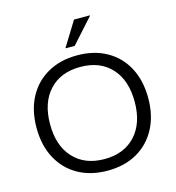

<svg xmlns="http://www.w3.org/2000/svg" viewBox="-128 -999 1023 1118"><g transform="rotate(-15 383.5 -440.5)"><path d="M383.3 10Q281.7 10 205.8 -32.9Q130 -75.8 88.3 -154.2Q46.7 -232.5 46.7 -337.5Q46.7 -443.3 88.3 -521.2Q130 -599.2 205.8 -642.1Q281.7 -685 383.3 -685Q485.8 -685 561.7 -642.1Q637.5 -599.2 678.8 -521.2Q720 -443.3 720 -337.5Q720 -232.5 678.3 -154.2Q636.7 -75.8 561.2 -32.9Q485.8 10 383.3 10ZM383.3 -60Q501.7 -60 570 -134.2Q638.3 -208.3 638.3 -337.5Q638.3 -467.5 570.4 -541.2Q502.5 -615 383.3 -615Q265 -615 196.7 -541.2Q128.3 -467.5 128.3 -337.5Q128.3 -207.5 196.7 -133.8Q265 -60 383.3 -60ZM330.8 -741.7V-745L420.8 -890.8H515.8V-887.5L385 -741.7Z"/></g></svg>

Font: Funnel Display Light Light
Style: Regular
Weight: 300
Version: Version 1.000